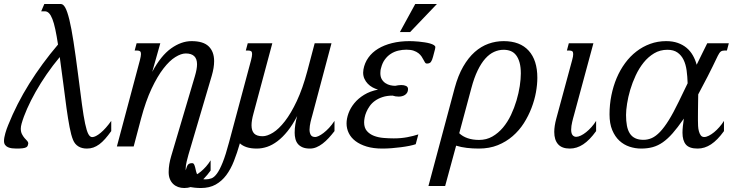

<svg xmlns="http://www.w3.org/2000/svg" viewBox="-44 -736 3740 965"><path d="M419.4 -46.9Q436 -46.9 461.9 -68.4Q487.8 -89.8 515.1 -128.4V-77.1Q499 -54.7 484.4 -38.1Q469.7 -21.5 455.1 -10.7Q440.4 0 425.3 5.4Q410.2 10.7 392.6 10.7Q367.7 10.7 349.9 -0.2Q332 -11.2 323.2 -32.7Q313.5 -56.2 305.7 -97.2Q297.9 -138.2 290.3 -192.4Q282.7 -246.6 274.7 -311.8Q266.6 -377 256.3 -449.2Q221.2 -407.2 190.4 -362.5Q159.7 -317.9 135 -274.2Q110.4 -230.5 92.3 -189.7Q74.2 -148.9 64.5 -114.3Q60.5 -99.6 60.5 -89.4Q60.5 -73.2 66.4 -61.8Q72.3 -50.3 79.3 -42.2Q86.4 -34.2 92.3 -28.1Q98.1 -22 98.1 -16.1Q97.2 -8.8 95.2 -3.7Q93.3 1.5 87.2 4.6Q81.1 7.8 69.3 9.3Q57.6 10.7 38.1 10.7Q26.9 10.7 15.9 9.3Q4.9 7.8 -3.9 3.9Q-12.7 0 -18.3 -7.6Q-23.9 -15.1 -23.9 -27.8Q-23.9 -36.1 -22 -46.1Q-20 -56.2 -17.1 -66.7Q-14.2 -77.1 -10.5 -87.6Q-6.8 -98.1 -2.9 -107.4Q40 -214.4 103 -315.2Q166 -416 247.6 -512.2Q240.7 -557.1 233.9 -588.9Q227.1 -620.6 219.2 -640.6Q211.4 -660.6 202.1 -669.9Q192.9 -679.2 181.2 -679.2H163.1L178.7 -715.8H262.2Q273.9 -715.8 284.2 -697.3Q294.4 -678.7 304.7 -636.7Q314.9 -594.7 325.4 -526.9Q335.9 -459 348.6 -360.4Q359.9 -271.5 367.9 -211.4Q376 -151.4 383.8 -114.7Q391.6 -78.1 399.9 -62.5Q408.2 -46.9 419.4 -46.9Z M659.2 -433.6Q661.6 -443.8 663.1 -451.4Q664.6 -459 664.6 -464.4Q664.6 -474.6 659.9 -478.3Q655.3 -481.9 646.5 -481.9H632.8L642.6 -518.6H761.7L721.2 -375Q764.6 -456.1 815.9 -492.7Q867.2 -529.3 918.9 -529.3Q978 -529.3 1005.1 -502.7Q1032.2 -476.1 1032.2 -428.7Q1032.2 -396 1020.5 -356L903.3 41Q899.4 55.2 894.3 75.4Q889.2 95.7 889.2 113.8Q889.2 133.3 896 142.1Q902.8 150.9 915.5 150.9Q925.8 150.9 938.7 144.3Q951.7 137.7 965.1 126.7Q978.5 115.7 991.5 101.1Q1004.4 86.4 1014.6 69.8V121.1Q981.9 166.5 949.7 187.7Q917.5 209 882.3 209Q865.7 209 851.3 203.9Q836.9 198.7 826.4 188.7Q815.9 178.7 809.8 163.8Q803.7 148.9 803.7 129.4Q803.7 108.4 807.1 88.4Q810.5 68.4 816.4 48.8L935.5 -353Q940.9 -371.1 943.6 -386Q946.3 -400.9 946.3 -413.1Q946.3 -467.3 889.6 -467.3Q866.7 -467.3 837.4 -449.2Q808.1 -431.2 777.6 -391.8Q747.1 -352.5 717.8 -290.3Q688.5 -228 665 -140.1L627.9 0H543.5Z M1324.7 -518.6 1230 -165.5Q1220.2 -130.4 1220.2 -106.4Q1220.2 -78.6 1233.4 -64.9Q1246.6 -51.3 1275.9 -51.3Q1298.8 -51.3 1328.1 -69.3Q1357.4 -87.4 1387.9 -126.7Q1418.5 -166 1447.8 -228.3Q1477.1 -290.5 1500.5 -378.4L1537.6 -518.6H1622.1L1525.9 -157.2Q1523.9 -150.4 1521.5 -141.4Q1519 -132.3 1516.8 -122.8Q1514.6 -113.3 1513.2 -103.3Q1511.7 -93.3 1511.7 -84.5Q1511.7 -68.8 1517.8 -58.1Q1523.9 -47.4 1540.5 -47.4Q1546.9 -47.4 1557.9 -52.5Q1568.8 -57.6 1582.3 -67.9Q1595.7 -78.1 1609.9 -93.3Q1624 -108.4 1637.2 -128.4V-77.1Q1622.6 -58.1 1607.7 -42Q1592.8 -25.9 1577.4 -14.2Q1562 -2.4 1546.1 4.2Q1530.3 10.7 1513.7 10.7Q1491.7 10.7 1476.8 4.4Q1461.9 -2 1453.1 -12.7Q1444.3 -23.4 1440.7 -38.1Q1437 -52.7 1437 -68.8Q1437 -89.8 1440.4 -111.6Q1443.8 -133.3 1449.7 -152.8Q1426.3 -107.9 1401.4 -76.9Q1376.5 -45.9 1350.6 -26.4Q1324.7 -6.8 1298.6 2Q1272.5 10.7 1246.6 10.7Q1217.3 10.7 1196.3 3.9Q1175.3 -2.9 1161.6 -15.6Q1147.9 32.2 1131.8 73.2Q1115.7 114.3 1093.3 144.3Q1070.8 174.3 1039.8 191.7Q1008.8 209 965.3 209Q950.7 209 934.3 207.3Q918 205.6 904.5 202.1Q891.1 198.7 882.3 193.6Q873.5 188.5 873.5 181.6Q873.5 179.2 873.8 175.3Q874 171.4 875 168.9L890.1 117.7Q892.6 109.4 894.8 103Q897 96.7 900.1 92.5Q903.3 88.4 908.4 86.2Q913.6 84 921.4 84Q928.2 84 931.4 90.1Q934.6 96.2 936.8 105.2Q939 114.3 941.4 124.8Q943.8 135.3 949 144.3Q954.1 153.3 963.4 159.4Q972.7 165.5 988.8 165.5Q1004.4 165.5 1018.6 160.4Q1032.7 155.3 1046.6 136.2Q1060.5 117.2 1075.4 80.1Q1090.3 43 1107.4 -21.5L1217.8 -433.6Q1223.1 -454.1 1223.1 -464.4Q1223.1 -474.6 1218.5 -478.3Q1213.9 -481.9 1205.1 -481.9H1191.4L1201.2 -518.6Z M1998.5 -486.3Q1977.5 -486.3 1957.5 -481.4Q1937.5 -476.6 1920.7 -465.8Q1903.8 -455.1 1890.9 -437.7Q1877.9 -420.4 1871.6 -395.5Q1869.1 -387.7 1868.4 -380.9Q1867.7 -374 1867.7 -368.2Q1867.7 -349.6 1875 -337.4Q1882.3 -325.2 1893.6 -317.9Q1904.8 -310.5 1917.7 -307.6Q1930.7 -304.7 1942.4 -304.7Q1949.2 -306.2 1957.3 -307.4Q1965.3 -308.6 1973.1 -308.6Q1986.8 -308.6 1996.8 -304Q2006.8 -299.3 2006.8 -288.1Q2006.8 -277.8 2002.4 -270.5Q1998 -263.2 1991.2 -258.8Q1984.4 -254.4 1976.1 -252.4Q1967.8 -250.5 1960 -250.5Q1952.1 -250.5 1944.3 -251.7Q1936.5 -252.9 1929.2 -255.4Q1900.4 -255.4 1878.4 -248Q1856.4 -240.7 1840.6 -229.2Q1824.7 -217.8 1814.2 -202.9Q1803.7 -188 1797.4 -173.1Q1791 -158.2 1788.6 -144.5Q1786.1 -130.9 1786.1 -121.1Q1786.1 -93.8 1800 -77.6Q1814 -61.5 1835.7 -53.2Q1857.4 -44.9 1883.8 -42.7Q1910.2 -40.5 1935.1 -40.5Q1971.7 -40.5 2002.7 -46.4Q2033.7 -52.2 2058.6 -60.5L2045.4 -11.2Q2032.7 -6.8 2013.4 -2.9Q1994.1 1 1971.4 3.9Q1948.7 6.8 1924.6 8.8Q1900.4 10.7 1877.9 10.7Q1832.5 10.7 1798.8 0.5Q1765.1 -9.8 1742.7 -26.9Q1720.2 -43.9 1709 -66.9Q1697.8 -89.8 1697.8 -115.7Q1697.8 -139.6 1707.5 -166.5Q1717.3 -193.4 1736.8 -217.3Q1756.3 -241.2 1786.1 -259.5Q1815.9 -277.8 1856 -285.6Q1841.8 -289.6 1828.4 -296.9Q1814.9 -304.2 1804.4 -315.2Q1793.9 -326.2 1787.6 -340.1Q1781.2 -354 1781.2 -371.1Q1781.2 -378.9 1782.7 -387.2Q1788.6 -419.9 1807.4 -446.3Q1826.2 -472.7 1856.2 -491Q1886.2 -509.3 1926.3 -519.3Q1966.3 -529.3 2014.2 -529.3Q2021.5 -529.3 2033.9 -528.8Q2046.4 -528.3 2060.8 -526.9Q2075.2 -525.4 2090.1 -523.2Q2105 -521 2116.9 -517.6Q2128.9 -514.2 2136.5 -509.5Q2144 -504.9 2144 -499Q2144 -494.1 2142.6 -489.3L2132.3 -450.2Q2127.9 -433.1 2121.8 -424.8Q2115.7 -416.5 2101.1 -416.5Q2095.7 -416.5 2092.3 -421.6Q2088.9 -426.8 2085 -434.6Q2081.1 -442.4 2075.2 -451.4Q2069.3 -460.4 2059.6 -468.3Q2049.8 -476.1 2035.2 -481.2Q2020.5 -486.3 1998.5 -486.3ZM2043 -715.8H2151.9L2017.1 -574.7H1965.8Z M2264.2 -66.4Q2280.8 -50.3 2306.2 -41.5Q2331.5 -32.7 2363.8 -32.7Q2400.9 -32.7 2430.7 -49.8Q2460.4 -66.9 2483.9 -94.7Q2507.3 -122.6 2524.2 -158.2Q2541 -193.8 2552 -231Q2563 -268.1 2568.4 -303.7Q2573.7 -339.4 2573.7 -366.7Q2573.7 -398.9 2567.4 -421.6Q2561 -444.3 2549.8 -458.7Q2538.6 -473.1 2522.7 -479.5Q2506.8 -485.8 2487.3 -485.8Q2462.4 -485.8 2439 -475.1Q2415.5 -464.4 2395 -441.4Q2374.5 -418.5 2356.7 -381.8Q2338.9 -345.2 2325.2 -293.5ZM2193.4 198.7H2109.4L2241.2 -293.5Q2258.3 -356.9 2284.2 -401.6Q2310.1 -446.3 2342 -474.6Q2374 -502.9 2410.9 -516.1Q2447.8 -529.3 2487.3 -529.3Q2569.8 -529.3 2613.3 -481.2Q2656.7 -433.1 2656.7 -345.2Q2656.7 -311.5 2649.7 -272.2Q2642.6 -232.9 2627.4 -193.4Q2612.3 -153.8 2588.9 -116.9Q2565.4 -80.1 2532.7 -51.8Q2500 -23.4 2457.8 -6.3Q2415.5 10.7 2362.8 10.7Q2331.1 10.7 2302.2 7.3Q2273.4 3.9 2248.5 -3.9Z M2831.5 -433.6Q2834.5 -443.8 2835.7 -451.4Q2836.9 -459 2836.9 -464.4Q2836.9 -474.6 2832.3 -478.3Q2827.6 -481.9 2818.8 -481.9H2805.2L2814.9 -518.6H2938.5L2840.8 -157.2Q2838.9 -150.4 2836.4 -141.4Q2834 -132.3 2831.8 -122.8Q2829.6 -113.3 2828.1 -103.3Q2826.7 -93.3 2826.7 -84.5Q2826.7 -65.4 2833.7 -56.9Q2840.8 -48.3 2852.1 -48.3Q2862.3 -48.3 2875.5 -54.7Q2888.7 -61 2902.1 -71.8Q2915.5 -82.5 2928.7 -97.2Q2941.9 -111.8 2952.1 -128.4V-77.1Q2919.4 -31.7 2887.2 -10.5Q2855 10.7 2819.8 10.7Q2780.3 10.7 2761 -11Q2741.7 -32.7 2741.7 -72.8Q2741.7 -102.1 2752 -140.1Z M3495.6 -47.4Q3505.9 -47.4 3518.8 -54Q3531.7 -60.5 3545.2 -71.5Q3558.6 -82.5 3571.5 -97.2Q3584.5 -111.8 3594.7 -128.4V-77.1Q3562 -31.7 3529.8 -10.5Q3497.6 10.7 3462.4 10.7Q3420.4 10.7 3403.3 -9.5Q3386.2 -29.8 3386.2 -68.8Q3386.2 -84.5 3388.2 -102.5Q3390.1 -120.6 3393.1 -140.1L3390.1 -135.7Q3361.3 -94.2 3336.7 -66.2Q3312 -38.1 3287.6 -21Q3263.2 -3.9 3236.8 3.4Q3210.4 10.7 3178.2 10.7Q3148.4 10.7 3119.9 1.2Q3091.3 -8.3 3069.1 -28.8Q3046.9 -49.3 3033.2 -82Q3019.5 -114.7 3019.5 -161.1Q3019.5 -210 3028.8 -256.3Q3038.1 -302.7 3055.4 -343.8Q3072.8 -384.8 3097.9 -418.9Q3123 -453.1 3154.8 -477.5Q3186.5 -502 3224.1 -515.6Q3261.7 -529.3 3304.2 -529.3Q3336.9 -529.3 3362.5 -520.3Q3388.2 -511.2 3407 -495.4Q3425.8 -479.5 3438.2 -457.8Q3450.7 -436 3457.5 -410.6Q3471.7 -439.9 3485.4 -467.5Q3499 -495.1 3510.7 -518.6H3619.1L3609.4 -481.9H3595.7Q3585.4 -481.9 3578.6 -476.8Q3571.8 -471.7 3564 -456.1Q3537.6 -400.4 3512.7 -351.8Q3487.8 -303.2 3465.3 -261.7Q3464.8 -238.8 3464.6 -218Q3464.4 -197.3 3464.1 -180.2Q3463.9 -163.1 3463.9 -150.4Q3463.9 -137.7 3463.9 -130.9Q3463.9 -117.7 3464.6 -103Q3465.3 -88.4 3468.8 -75.9Q3472.2 -63.5 3478.3 -55.4Q3484.4 -47.4 3495.6 -47.4ZM3310.5 -485.8Q3273.4 -485.8 3243.7 -468Q3213.9 -450.2 3190.9 -421.6Q3168 -393.1 3151.1 -356.9Q3134.3 -320.8 3123.5 -284.4Q3112.8 -248 3107.7 -214.8Q3102.5 -181.6 3102.5 -158.2Q3102.5 -127.9 3106.9 -104.5Q3111.3 -81.1 3121.6 -65.2Q3131.8 -49.3 3148.7 -41.3Q3165.5 -33.2 3189.9 -33.2Q3211.9 -33.2 3232.2 -42.2Q3252.4 -51.3 3273.4 -73.2Q3294.4 -95.2 3317.4 -132.1Q3340.3 -168.9 3367.2 -224.6L3412.1 -317.4Q3411.1 -351.1 3407 -381.8Q3402.8 -412.6 3391.6 -435.5Q3380.4 -458.5 3360.8 -472.2Q3341.3 -485.8 3310.5 -485.8Z"/></svg>

Font: Arian AMU Serif
Style: Italic
Weight: 400
Italic angle: -15°
Designer: Ruben Hakobyan (Tarumian)
Foundry: Ruben Hakobyan (Tarumian)
Version: Version 1.002